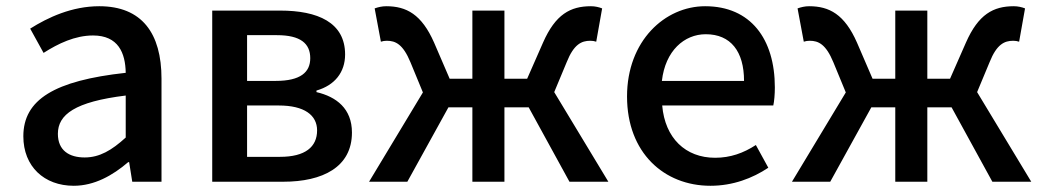

<svg xmlns="http://www.w3.org/2000/svg" viewBox="-20 -584 3346 617"><path d="M217 13C283 13 342 -20 392 -63H395L405 0H499V-331C499 -477 436 -564 299 -564C211 -564 134 -528 77 -492L120 -414C167 -444 221 -470 279 -470C360 -470 383 -414 384 -350C155 -325 55 -264 55 -146C55 -49 122 13 217 13ZM252 -78C203 -78 166 -100 166 -154C166 -216 221 -257 384 -277V-142C339 -101 300 -78 252 -78Z M662 0H890C1017 0 1111 -47 1111 -158C1111 -235 1061 -273 997 -288V-293C1056 -310 1089 -352 1089 -409C1089 -512 1001 -550 880 -550H662ZM774 -324V-471H870C946 -471 977 -444 977 -397C977 -352 946 -324 866 -324ZM774 -80V-245H876C958 -245 999 -214 999 -165C999 -112 961 -80 880 -80Z M1761 -288 1801 -384C1824 -442 1849 -453 1877 -453C1885 -453 1889 -452 1896 -450L1915 -557C1905 -561 1892 -564 1879 -564C1813 -564 1765 -538 1725 -447L1674 -331H1601V-550H1498V-331H1425L1375 -447C1335 -538 1286 -564 1221 -564C1208 -564 1195 -561 1184 -557L1204 -450C1211 -452 1215 -453 1223 -453C1251 -453 1275 -442 1299 -384L1339 -287L1166 0H1289L1421 -239H1498V0H1601V-239H1679L1810 0H1935Z M2263 13C2335 13 2398 -11 2449 -45L2409 -118C2369 -92 2327 -77 2278 -77C2183 -77 2117 -140 2108 -245H2465C2468 -258 2470 -281 2470 -303C2470 -459 2392 -564 2246 -564C2117 -564 1995 -453 1995 -274C1995 -93 2114 13 2263 13ZM2107 -324C2118 -421 2179 -474 2248 -474C2328 -474 2371 -419 2371 -324Z M3120 -288 3160 -384C3183 -442 3208 -453 3236 -453C3244 -453 3248 -452 3255 -450L3274 -557C3264 -561 3251 -564 3238 -564C3172 -564 3124 -538 3084 -447L3033 -331H2960V-550H2857V-331H2784L2734 -447C2694 -538 2645 -564 2580 -564C2567 -564 2554 -561 2543 -557L2563 -450C2570 -452 2574 -453 2582 -453C2610 -453 2634 -442 2658 -384L2698 -287L2525 0H2648L2780 -239H2857V0H2960V-239H3038L3169 0H3294Z"/></svg>

Font: Noto Sans CJK JP Medium
Style: Regular
Weight: 500
Designer: Ryoko NISHIZUKA (kana & ideographs); Paul D. Hunt (Latin, Greek & Cyrillic); Wenlong ZHANG (bopomofo); Sandoll Communica
Foundry: Adobe Systems Incorporated
Version: Version 1.004;PS 1.004;hotconv 1.0.82;makeotf.lib2.5.63406